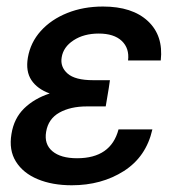

<svg xmlns="http://www.w3.org/2000/svg" viewBox="-20 -547 529 579"><path d="M196.3 11.7Q137.7 11.7 93.8 -6.6Q49.8 -24.9 28.1 -59.6Q6.3 -94.2 14.6 -143.1Q22 -189.9 52.7 -220Q83.5 -250 129.9 -265.1Q92.3 -278.8 74.7 -305.4Q57.1 -332 64 -373Q71.8 -418.9 103 -453.6Q134.3 -488.3 182.9 -507.8Q231.4 -527.3 290.5 -527.3Q378.9 -527.3 426 -483.4Q473.1 -439.5 464.8 -364.7H366.2Q370.6 -401.4 347.2 -423.6Q323.7 -445.8 277.8 -445.8Q232.9 -445.8 201.9 -425.5Q170.9 -405.3 166 -374Q161.1 -345.2 183.8 -325.2Q206.5 -305.2 260.7 -305.2H311.5L308.1 -281.7L298.8 -226.1H241.7Q192.4 -226.1 158.9 -207.3Q125.5 -188.5 119.1 -149.4Q112.8 -112.3 137.9 -91.1Q163.1 -69.8 212.4 -69.8Q314.5 -69.8 337.4 -156.7H439.5Q420.9 -74.2 353.5 -31.2Q286.1 11.7 196.3 11.7Z"/></svg>

Font: Inter Display Medium
Style: Italic
Weight: 500
Italic angle: -9.39999°
Designer: Rasmus Andersson
Foundry: rsms
Version: Version 4.000;git-a52131595